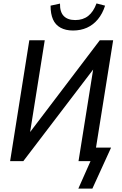

<svg xmlns="http://www.w3.org/2000/svg" viewBox="-20 -940 714 1120"><path d="M437 160 508 0H438L526 -551L533 -547L116 0H39L151 -705H241L153 -153L146 -157L562 -705H640L540 -79H628L519 160ZM406 -762Q363 -762 333 -778.5Q303 -795 289 -827Q275 -859 275 -907L330 -919Q329 -870 352 -846.5Q375 -823 419 -823Q464 -823 494.5 -847Q525 -871 543 -920L593 -907Q578 -860 551 -827.5Q524 -795 487.5 -778.5Q451 -762 406 -762Z"/></svg>

Font: Nunito Sans 10pt Condensed SemiBold
Style: Italic
Weight: 600
Width: 3
Italic angle: -9°
Designer: Vernon Adams
Foundry: Vernon Adams
Version: Version 3.101;gftools[0.9.27]